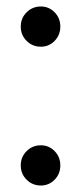

<svg xmlns="http://www.w3.org/2000/svg" viewBox="-20 -566 253 592"><path d="M106 6Q80 6 62 -12Q44 -30 44 -56Q44 -82 62 -100Q80 -118 106 -118Q131 -118 148.5 -100Q166 -82 166 -56Q166 -30 148.5 -12Q131 6 106 6ZM106 -422Q80 -422 62 -440Q44 -458 44 -484Q44 -510 62 -528Q80 -546 106 -546Q131 -546 148.5 -528Q166 -510 166 -484Q166 -458 148.5 -440Q131 -422 106 -422Z"/></svg>

Font: DVN-Poppins
Style: Regular
Weight: 400
Designer: Ninad Kale (Devanagari), Jonny Pinhorn (Latin)
Foundry: Indian Type Foundry
Version: 4.004